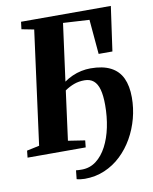

<svg xmlns="http://www.w3.org/2000/svg" viewBox="-97 -816 843 1057"><g transform="rotate(-10 324.0 -287.0)"><path d="M321 -696.5 278 -376Q299 -391 323.5 -402Q348 -413 374.2 -418.5Q400.5 -424 426 -424Q494.5 -424 538.2 -401.5Q582 -379 602.5 -335.2Q623 -291.5 623 -227Q623 -168 607.8 -110.5Q592.5 -53 563.8 -2.5Q535 48 494.2 86.8Q453.5 125.5 402 147.5Q350.5 169.5 290.5 169.5Q280.5 169.5 266.8 167.8Q253 166 245.5 163.5L250.5 115Q257 116 266.2 116.2Q275.5 116.5 284.5 116.5Q329 116 363.8 89.5Q398.5 63 422.5 17.2Q446.5 -28.5 458.8 -87.5Q471 -146.5 471 -211.5Q471 -264 461.8 -298Q452.5 -332 432.8 -348.5Q413 -365 382 -365Q349.5 -365 322.8 -355Q296 -345 271.5 -328L235 -53L329 -38.5L325 0H0L4 -38.5L74 -53.5L158.5 -688.5L89.5 -702L94.5 -743H596.5L561.5 -494.5H484.5L467.5 -688Z"/></g></svg>

Font: Merriweather 60pt ExtraBold
Style: Italic
Weight: 800
Italic angle: -7.8°
Version: Version 2.101